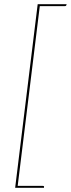

<svg xmlns="http://www.w3.org/2000/svg" viewBox="-20 -771 336 912"><path d="M189 121H52L159 -751H296V-748Q295 -745 293.5 -743.5Q292 -742 288 -742H169L64 112H183Q187 112 188.5 113.5Q190 115 189 118Z"/></svg>

Font: Aleo Thin
Style: Italic
Weight: 250
Italic angle: -7°
Designer: Alessio Laiso
Foundry: Alessio Laiso
Version: Version 2.001;gftools[0.9.29]